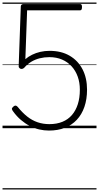

<svg xmlns="http://www.w3.org/2000/svg" viewBox="-20 -1016 785 1522"><path d="M368 19Q329 19 290.5 10Q252 1 215.5 -18Q179 -37 145.5 -65.5Q112 -94 84 -133Q76 -143 74.5 -151.5Q73 -160 85 -170Q94 -179 102.5 -179Q111 -179 120 -169Q158 -122 196 -92Q234 -62 277.5 -47Q321 -32 371 -32Q430 -32 475 -50.5Q520 -69 550.5 -104.5Q581 -140 597 -190.5Q613 -241 613 -305Q613 -362 596 -409Q579 -456 547.5 -490.5Q516 -525 471.5 -544Q427 -563 371 -563Q331 -563 295 -554Q259 -545 228 -526.5Q197 -508 172 -479Q163 -470 152.5 -469.5Q142 -469 135 -475.5Q128 -482 128 -490L145 -966Q146 -975 151.5 -979.5Q157 -984 168 -984H614Q622 -984 626 -979Q630 -974 630 -961Q630 -947 626.5 -940.5Q623 -934 614 -934H195L181 -547Q204 -567 234.5 -582Q265 -597 300 -605Q335 -613 373 -613Q466 -613 532.5 -574Q599 -535 634.5 -466Q670 -397 670 -305Q670 -229 649 -168.5Q628 -108 588.5 -66Q549 -24 493.5 -2.5Q438 19 368 19ZM0 476H745V486H0ZM0 -20H745V0H0ZM0 -505H745V-500H0ZM0 -996H745V-986H0Z"/></svg>

Font: Playwrite PL Guides
Style: Regular
Weight: 400
Designer: Veronika Burian, José Scaglione
Foundry: TypeTogether
Version: Version 1.003